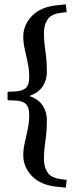

<svg xmlns="http://www.w3.org/2000/svg" viewBox="-20 -729 346 887"><path d="M15 -266V-305L51 -306.5Q85 -308.5 100 -323.2Q115 -338 115 -371Q115 -406 108.2 -438.5Q101.5 -471 94.5 -501.2Q87.5 -531.5 87.5 -560Q87.5 -613 127 -654.8Q166.5 -696.5 241 -704.5L284 -709L288 -673L260 -669.5Q216.5 -664 199.8 -639Q183 -614 183 -576.5Q183 -538 189.8 -493.2Q196.5 -448.5 196.5 -395.5Q196.5 -359.5 177 -329.8Q157.5 -300 115 -285.5Q157.5 -271.5 177 -241.5Q196.5 -211.5 196.5 -175.5Q196.5 -122.5 189.8 -77.8Q183 -33 183 5.5Q183 43 199.8 67.8Q216.5 92.5 260 98.5L288 102L284 138L241 133.5Q166.5 125.5 127 83.8Q87.5 42 87.5 -11.5Q87.5 -39.5 94.5 -70Q101.5 -100.5 108.2 -133Q115 -165.5 115 -200Q115 -233.5 100 -248.2Q85 -263 51 -264.5Z"/></svg>

Font: Newsreader Text SemiBold
Style: Regular
Weight: 600
Designer: Hugues Gentile
Foundry: Production Type
Version: Version 1.001